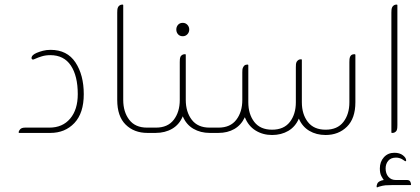

<svg xmlns="http://www.w3.org/2000/svg" viewBox="-20 -576 1820 832"><path d="M198 0H63Q61 0 61 -2V-3Q61 -9 67.5 -16Q74 -23 89 -23H194Q251 -23 284 -62Q317 -101 317 -168Q317 -247 287 -292Q257 -337 198 -337Q178 -337 161.5 -332Q145 -327 132 -321Q126 -318 123 -318Q119 -318 117.5 -321Q116 -324 117 -328Q119 -338 139 -347Q151 -352 166 -356Q181 -360 199 -360Q271 -360 307 -305.5Q343 -251 343 -168Q343 -86 302.5 -43Q262 0 198 0Z M648 0H619Q561 0 524.5 -36Q488 -72 488 -143V-521Q488 -527 488.5 -533.5Q489 -540 492 -546Q499 -556 509 -556H512Q514 -556 514 -553V-143Q514 -91 540 -57Q566 -23 617 -23H648Z M772 -419Q759 -419 751.5 -427.5Q744 -436 744 -448Q744 -460 751.5 -468.5Q759 -477 772 -477Q784 -477 792 -468.5Q800 -460 800 -448Q800 -436 792 -427.5Q784 -419 772 -419ZM888 -23H919V0H889Q849 0 818 -18Q787 -36 772 -72Q757 -36 726 -18Q695 0 654 0H636V-23H656Q707 -23 733 -57Q759 -91 759 -143V-307Q759 -313 759.5 -319.5Q760 -326 763 -332Q770 -341 780 -341H783Q785 -341 785 -338V-143Q785 -91 811 -57Q837 -23 888 -23Z M1515 -341H1517Q1520 -341 1520 -338V-133Q1520 -63 1483.5 -27Q1447 9 1391 9Q1351 9 1320.5 -9Q1290 -27 1275 -62Q1260 -27 1229.5 -9Q1199 9 1159 9Q1119 9 1087.5 -10.5Q1056 -30 1041 -68Q1025 -34 995.5 -17Q966 0 926 0H908V-23H927Q978 -23 1004 -57Q1030 -91 1030 -143V-262Q1030 -268 1030.5 -274.5Q1031 -281 1035 -287Q1040 -296 1051 -296H1054Q1056 -296 1056 -293V-133Q1056 -81 1082 -47.5Q1108 -14 1159 -14Q1210 -14 1236 -47.5Q1262 -81 1262 -133V-284Q1262 -291 1262.5 -297.5Q1263 -304 1266 -309Q1273 -319 1283 -319H1286Q1288 -319 1288 -316V-133Q1288 -81 1314 -47.5Q1340 -14 1391 -14Q1442 -14 1468 -47.5Q1494 -81 1494 -133V-307Q1494 -313 1494.5 -319.5Q1495 -326 1498 -332Q1503 -341 1515 -341Z M1681 0H1678Q1676 0 1676 -3V-521Q1676 -527 1676.5 -533.5Q1677 -540 1680 -546Q1687 -556 1697 -556H1700Q1702 -556 1702 -553V-34Q1702 -28 1701.5 -21.5Q1701 -15 1698 -9Q1691 0 1681 0ZM1695 204H1743Q1754 204 1757.5 210.5Q1761 217 1761 222V224Q1761 226 1759 226H1679Q1661 226 1650 227Q1639 228 1622 233Q1619 234 1617 235Q1615 236 1614 236Q1612 236 1612 232Q1612 228 1613 226Q1615 215 1624.5 210Q1634 205 1643 204Q1639 199 1632.5 187Q1626 175 1626 154Q1626 125 1643.5 105.5Q1661 86 1689 86Q1712 86 1726 97Q1740 108 1740 119Q1740 124 1735 122Q1729 118 1721 113Q1709 107 1696 107Q1674 107 1662.5 120.5Q1651 134 1651 154Q1651 176 1663 190Q1675 204 1695 204Z"/></svg>

Font: Zain ExtraLight
Style: Regular
Weight: 200
Designer: Zain,Boutros
Foundry: Mobile Telecommunications Company (Zain), 2024
Version: Version 1.51; ttfautohint (v1.8.4)